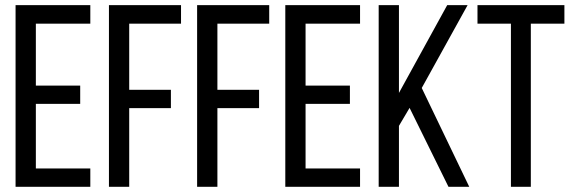

<svg xmlns="http://www.w3.org/2000/svg" viewBox="-20 -720 2208 740"><path d="M40 0V-700.2H328.1V-628.9H118.2V-390.1H289.1V-319.8H118.2V-70.8H328.1V0Z M399.9 0V-700.2H677.7V-628.9H478V-374H638.7V-303.2H478V0Z M739.7 0V-700.2H1017.6V-628.9H817.9V-374H978.5V-303.2H817.9V0Z M1079.6 0V-700.2H1367.7V-628.9H1157.7V-390.1H1328.6V-319.8H1157.7V-70.8H1367.7V0Z M1439.5 0V-700.2H1517.6V-361.8L1703.6 -700.2H1782.2L1605.5 -380.9L1788.6 0H1708.5L1558.6 -304.2L1517.6 -234.9V0Z M1820.3 -628.9V-700.2H2155.3V-628.9H2025.9V0H1949.2V-628.9Z"/></svg>

Font: Bebas Neue Regular
Style: Regular
Weight: 400
Designer: Ryoichi Tsunekawa
Foundry: Ryoichi Tsunekawa
Version: Version 001.003